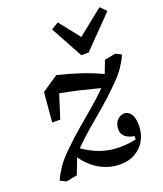

<svg xmlns="http://www.w3.org/2000/svg" viewBox="-145 -868 839 987"><g transform="rotate(-20 274.5 -374.0)"><path d="M86 -298 100 -460 189 -520Q252 -505 311 -485.5Q370 -466 425 -440L451 -508L511 -520L543 -504Q530 -474 508.5 -442Q487 -410 444 -368Q396 -320 351 -282Q306 -244 262.5 -207Q219 -170 174 -125Q266 -60 367 -60Q399 -60 421 -63Q443 -66 460 -70V-88Q433 -91 413 -106Q393 -121 393 -148Q393 -178 409.5 -196.5Q426 -215 451 -216Q500 -209 500 -132Q500 -90 481.5 -54.5Q463 -19 427.5 2.5Q392 24 342 24Q285 24 234 -4Q183 -32 145 -86L112 0L52 12L20 -4Q33 -34 54 -66Q75 -98 118 -140Q166 -187 210 -224.5Q254 -262 297.5 -298.5Q341 -335 384 -378Q331 -392 278 -404.5Q225 -417 171 -427L130 -298ZM289 -772 377 -660 517 -772 549 -740 385 -572H345L249 -748Z"/></g></svg>

Font: Source Serif 4 Caption
Style: Italic
Weight: 400
Italic angle: -12°
Designer: Frank Grießhammer
Foundry: Adobe Systems Incorporated
Version: Version 4.004;hotconv 1.0.117;makeotfexe 2.5.65602